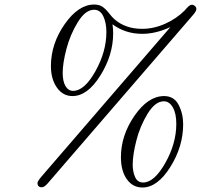

<svg xmlns="http://www.w3.org/2000/svg" viewBox="-20 -770 884 845"><path d="M145 35.2Q145 28.3 160.2 9.8L730 -650.9Q666 -621.1 606 -621.1Q531.7 -621.1 475.1 -663.1Q478 -644 478 -623Q478 -527.8 421.6 -437.5Q365.2 -347.2 298.8 -347.2Q256.8 -347.2 230.5 -384.5Q204.1 -421.9 204.1 -479Q204.1 -577.1 264.6 -663.6Q325.2 -750 394 -750Q416 -750 429.9 -741Q443.8 -731.9 459 -712.9Q474.1 -693.8 482.9 -686Q531.7 -643.1 605 -643.1H606Q656.7 -643.1 706.8 -665.5Q756.8 -688 792 -723.1L799.8 -731.9Q807.6 -740.7 813.2 -744.9Q818.8 -749 825.2 -749Q832 -749 838.1 -743.4Q844.2 -737.8 844.2 -730Q844.2 -720.2 826.2 -700.2L189 38.1Q174.8 54.2 164.1 54.2Q145 54.2 145 35.2ZM255.9 -449.2Q255.9 -412.1 268.3 -391.1Q280.8 -370.1 301.8 -370.1Q351.6 -370.1 399.9 -456.5Q448.2 -543 448.2 -628.9Q448.2 -669.9 434.6 -698.5Q420.9 -727.1 394 -727.1Q356 -727.1 322.5 -672.6Q289.1 -618.2 272.5 -555.2Q255.9 -492.2 255.9 -449.2ZM512.2 -78.1Q512.2 -174.3 572 -260.7Q631.8 -347.2 702.1 -347.2Q746.1 -347.2 766.1 -308.6Q786.1 -270 786.1 -223.1Q786.1 -125 729.5 -34.9Q672.9 55.2 606.9 55.2Q564 55.2 538.1 18.6Q512.2 -18.1 512.2 -78.1ZM564 -44.9Q564 -15.1 574.5 9Q585 33.2 609.9 33.2Q658.7 33.2 707.3 -52.5Q755.9 -138.2 755.9 -225.1Q755.9 -271 740.5 -297.6Q725.1 -324.2 701.2 -324.2Q663.1 -324.2 629.6 -269.5Q596.2 -214.8 580.1 -151.4Q564 -87.9 564 -44.9Z"/></svg>

Font: CMU Classical Serif
Style: Italic
Weight: 500
Italic angle: -14.04°
Version: Version 0.7.0